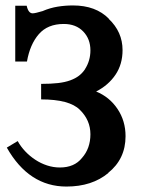

<svg xmlns="http://www.w3.org/2000/svg" viewBox="-20 -683 521 705"><path d="M36 -457V-662H78Q84 -634 100 -634Q109 -634 139 -643H138Q164 -654 191.5 -658.5Q219 -663 248 -663Q332 -663 380 -614H379Q430 -566 430 -499Q430 -447 404 -408.5Q378 -370 333 -347Q382 -327 411.5 -283Q441 -239 441 -183Q441 -99 377 -48H378Q318 2 224 2Q86 2 5 -141L45 -165Q56 -145 72.5 -127.5Q89 -110 109.5 -96.5Q130 -83 153 -75.5Q176 -68 200 -68Q253 -68 281 -103Q312 -138 312 -190Q312 -242 273 -280Q235 -318 131 -318V-375Q167 -375 193 -378Q219 -381 238 -388Q257 -395 270 -405Q283 -415 293 -430L292 -429Q312 -460 312 -498Q312 -540 285.5 -567.5Q259 -595 214 -595Q155 -595 122.5 -557.5Q90 -520 79 -457Z"/></svg>

Font: New Athena Unicode
Style: Bold
Weight: 700
Designer: J. Rusten 1997; rev. by R. Hancock 2001, 2002, rev. by D. Mastronarde 2002-2021
Foundry: Society for Classical Studies (formerly American Philological Association)
Version: Version 5.008